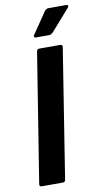

<svg xmlns="http://www.w3.org/2000/svg" viewBox="-97 -920 516 964"><g transform="rotate(-10 161.5 -437.5)"><path d="M35 0Q22 0 24 -13L129 -670Q131 -683 142 -683H248Q262 -683 260 -670L156 -13Q154 0 143 0ZM135 -741Q129 -741 127 -746Q125 -751 129 -755L202 -862Q211 -875 223 -875H313Q321 -875 322.5 -870Q324 -865 318 -859L225 -753Q220 -748 214.5 -744.5Q209 -741 202 -741Z"/></g></svg>

Font: Sofia Sans Semi Condensed ExtraBold
Style: Italic
Weight: 800
Italic angle: -9°
Version: Version 4.100